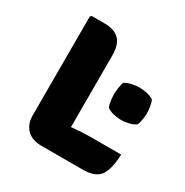

<svg xmlns="http://www.w3.org/2000/svg" viewBox="-135 -666 752 780"><g transform="rotate(30 241.0 -276.5)"><path d="M461 -128Q458 -55 435.5 -26Q413 3 355.5 3H161.5Q118.5 3 94.2 -21.2Q70 -45.5 70 -86.5V-550L76 -556H136Q181.5 -556 205 -533.2Q228.5 -510.5 228.5 -457.5V-123Q280 -128 321 -128ZM313 -326Q313 -335 315 -353.2Q317 -371.5 322.5 -384.5Q335.5 -393 354 -397.2Q372.5 -401.5 390.5 -401.5Q407 -401.5 425.5 -397.2Q444 -393 457 -384.5Q463 -371.5 465.5 -353.2Q468 -335 468 -326Q468 -316.5 465.5 -298.5Q463 -280.5 457 -267.5Q444 -258.5 425.5 -254Q407 -249.5 390.5 -249.5Q372.5 -249.5 354 -254Q335.5 -258.5 322.5 -267.5Q317 -280.5 315 -298.5Q313 -316.5 313 -326Z"/></g></svg>

Font: Signika SC
Style: Bold
Weight: 700
Designer: Anna Giedryś
Foundry: Anna Giedryś
Version: Version 2.000; ttfautohint (v1.8.3) -l 8 -r 50 -G 200 -x 9 -